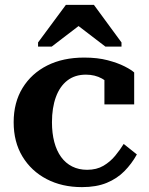

<svg xmlns="http://www.w3.org/2000/svg" viewBox="-20 -757 609 787"><path d="M337 -61Q376 -61 404 -77.5Q432 -94 452.5 -119Q473 -144 487 -167L541 -124Q520 -86 490 -55.5Q460 -25 417.5 -7.5Q375 10 316 10Q234 10 171 -23Q108 -56 72 -115.5Q36 -175 36 -256Q36 -337 72.5 -396.5Q109 -456 173.5 -488.5Q238 -521 325 -521Q380 -521 421.5 -510Q463 -499 490.5 -485Q518 -471 530 -460V-329H408V-452Q421 -450 429.5 -444.5Q438 -439 442 -430.5Q446 -422 446 -412.5Q446 -403 441 -394Q427 -419 398 -435Q369 -451 332 -451Q287 -451 256 -427Q225 -403 209 -359Q193 -315 193 -256Q193 -211 202.5 -175Q212 -139 230.5 -113.5Q249 -88 276 -74.5Q303 -61 337 -61ZM365 -737H250L136 -583V-566H192L337 -677H267L412 -566H478V-583Z"/></svg>

Font: Roboto Serif 28pt SemiBold
Style: Regular
Weight: 600
Designer: Greg Gazdowicz
Foundry: Commercial Type
Version: Version 1.008